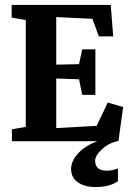

<svg xmlns="http://www.w3.org/2000/svg" viewBox="-20 -570 527 775"><path d="M28 0V-48L84 -58V-489L27 -499V-550H427L437 -423H379L353 -494L207 -501V-309L299 -311L312 -371H365V-187H312L299 -250L207 -253V-53L370 -62L415 -156L477 -138L458 0H454Q419 7 391.5 32.5Q364 58 364 79Q364 119 412 119Q432 119 456 110V161Q424 185 366 185Q322 185 294.5 166Q267 147 267 112Q267 80 295.5 49Q324 18 373 0Z"/></svg>

Font: Aikya
Style: Bold
Weight: 700
Designer: Neelakash Kshetrimayum (Latin subset based on Merriweather by Eben Sorkin)
Foundry: Brand New Type
Version: Version 1.00 b005